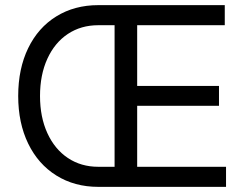

<svg xmlns="http://www.w3.org/2000/svg" viewBox="-20 -727 955 747"><path d="M50.8 -353.5Q50.8 -459.5 89.6 -539.6Q128.4 -619.6 199.2 -663.3Q270 -707 362.3 -707H854.5V-628.9H513.7V-392.6H832V-315.4H513.7V-78.1H859.4V0H362.3Q270 0 199.2 -44.2Q128.4 -88.4 89.6 -168.5Q50.8 -248.5 50.8 -353.5ZM362.3 -78.1H425.8V-628.9H362.3Q295.4 -628.9 244.1 -595Q192.9 -561 164.3 -498.5Q135.7 -436 135.7 -353.5Q135.7 -271.5 164.3 -209Q192.9 -146.5 244.1 -112.3Q295.4 -78.1 362.3 -78.1Z"/></svg>

Font: Pretendard Std
Style: Regular
Weight: 400
Designer: Base glyphs from Inter by Rasmus Andersson; Hangeul glyphs from Noto Sans CJK(Source Han Sans) by Jang Soo-young and Kan
Foundry: Kil Hyung-jin
Version: Version 1.309